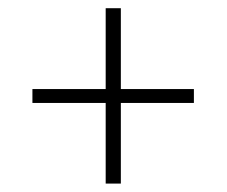

<svg xmlns="http://www.w3.org/2000/svg" viewBox="-20 -540 538 456"><path d="M267 -104H231V-520.5H267ZM57 -295.5V-328.5H440.5V-295.5Z"/></svg>

Font: Anek Gujarati ExtraLight
Style: Regular
Weight: 250
Version: Version 1.003